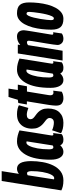

<svg xmlns="http://www.w3.org/2000/svg" viewBox="738 -1532 790 2333"><g transform="rotate(-90 1133.5 -365.0)"><path d="M221 -740 188 -531Q218 -554 250 -554Q295 -554 318.5 -513.5Q342 -473 343 -385Q343 -312 330.5 -241.5Q318 -171 290 -114Q262 -57 217 -23.5Q172 10 108 10Q65 10 35.5 2.5Q6 -5 -13 -15L101 -740ZM195 -432Q182 -432 171 -424L121 -105Q127 -102 137 -102Q160 -102 179.5 -141Q199 -180 210 -243.5Q221 -307 221 -378Q221 -400 215 -416Q209 -432 195 -432Z M602 10Q576 10 560.5 1Q545 -8 534 -28Q501 10 455 10Q410 10 385 -31.5Q360 -73 360 -147Q360 -342 420.5 -448Q481 -554 582 -554Q620 -554 654 -545Q688 -536 716 -524Q699 -413 687.5 -341Q676 -269 669 -227Q662 -185 659 -164.5Q656 -144 655 -137Q654 -130 654 -129Q654 -112 668 -112Q676 -112 684 -115L670 -10Q643 10 602 10ZM533 -120 583 -437Q577 -440 568 -440Q546 -440 527.5 -403.5Q509 -367 497.5 -304.5Q486 -242 486 -164Q486 -112 510 -112Q523 -112 533 -120Z M681 -19 718 -128Q737 -118 763 -112Q789 -106 811 -106Q839 -106 853 -121.5Q867 -137 867 -157Q867 -176 854 -189.5Q841 -203 821.5 -217Q802 -231 782.5 -250.5Q763 -270 750 -299Q737 -328 737 -373Q737 -421 755.5 -462Q774 -503 812.5 -528.5Q851 -554 912 -554Q946 -554 975.5 -547.5Q1005 -541 1022 -531L989 -416Q969 -424 946.5 -429.5Q924 -435 905 -435Q879 -435 865.5 -422.5Q852 -410 852 -389Q852 -370 865 -356.5Q878 -343 897.5 -329.5Q917 -316 936.5 -297.5Q956 -279 969 -250.5Q982 -222 982 -178Q982 -86 935 -38Q888 10 809 10Q766 10 736 2.5Q706 -5 681 -19Z M1199 -114 1186 -10Q1152 10 1104 10Q1071 10 1044 -8.5Q1017 -27 1017 -80Q1017 -95 1019.5 -119Q1022 -143 1025 -163L1069 -434H1031L1049 -538L1088 -544L1122 -657H1224L1207 -544H1272L1252 -433H1188L1146 -177Q1145 -169 1144 -162Q1143 -155 1143 -148Q1143 -131 1150.5 -121Q1158 -111 1176 -111Q1184 -111 1199 -114Z M1475 10Q1449 10 1433.5 1Q1418 -8 1407 -28Q1374 10 1328 10Q1283 10 1258 -31.5Q1233 -73 1233 -147Q1233 -342 1293.5 -448Q1354 -554 1455 -554Q1493 -554 1527 -545Q1561 -536 1589 -524Q1572 -413 1560.5 -341Q1549 -269 1542 -227Q1535 -185 1532 -164.5Q1529 -144 1528 -137Q1527 -130 1527 -129Q1527 -112 1541 -112Q1549 -112 1557 -115L1543 -10Q1516 10 1475 10ZM1406 -120 1456 -437Q1450 -440 1441 -440Q1419 -440 1400.5 -403.5Q1382 -367 1370.5 -304.5Q1359 -242 1359 -164Q1359 -112 1383 -112Q1396 -112 1406 -120Z M1651 -544H1758L1754 -514Q1781 -537 1807 -545.5Q1833 -554 1857 -554Q1895 -554 1914 -531.5Q1933 -509 1933 -470Q1933 -463 1929 -436.5Q1925 -410 1919 -372.5Q1913 -335 1906 -294Q1899 -253 1893 -216Q1887 -179 1883 -155Q1879 -131 1879 -127Q1879 -113 1895 -113Q1897 -113 1900.5 -113.5Q1904 -114 1909 -115L1894 -10Q1882 0 1864.5 5Q1847 10 1830 10Q1794 10 1774 -12Q1754 -34 1754 -62Q1754 -76 1759.5 -113Q1765 -150 1772.5 -197Q1780 -244 1788 -290Q1796 -336 1801 -369Q1806 -402 1806 -410Q1806 -420 1801.5 -426.5Q1797 -433 1785 -433Q1768 -433 1752 -420L1684 0H1565Z M2072 10Q2001 10 1970.5 -25.5Q1940 -61 1940 -137Q1940 -192 1946.5 -250.5Q1953 -309 1967.5 -363Q1982 -417 2005.5 -460.5Q2029 -504 2062 -529Q2095 -554 2139 -554Q2211 -554 2241 -519Q2271 -484 2271 -407Q2271 -352 2264.5 -293.5Q2258 -235 2243.5 -181Q2229 -127 2205.5 -84Q2182 -41 2149 -15.5Q2116 10 2072 10ZM2078 -106Q2092 -106 2104 -131.5Q2116 -157 2125.5 -195.5Q2135 -234 2141.5 -276Q2148 -318 2152 -352.5Q2156 -387 2156 -403Q2156 -426 2149.5 -432Q2143 -438 2133 -438Q2120 -438 2108 -413Q2096 -388 2086.5 -349Q2077 -310 2070 -268Q2063 -226 2059.5 -192Q2056 -158 2056 -142Q2056 -119 2062 -112.5Q2068 -106 2078 -106Z"/></g></svg>

Font: Georama ExtraCondensed
Style: Bold Italic
Weight: 700
Width: 2
Italic angle: -9°
Designer: Jean-Baptiste Levee
Foundry: Production Type
Version: Version 1.000